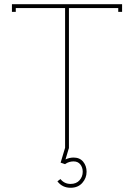

<svg xmlns="http://www.w3.org/2000/svg" viewBox="-20 -699 629 903"><path d="M288.1 50.8Q306.6 42 326.2 42Q355 42 371.1 61.5Q387.2 81.1 387.2 108.9Q387.2 138.7 366.9 161.4Q346.7 184.1 312 184.1Q272.9 184.1 250 153.8L264.2 143.1Q282.7 166 312 166Q338.9 166 354 148.9Q369.1 131.8 369.1 108.9Q369.1 88.9 357.9 74.5Q346.7 60.1 326.2 60.1Q305.7 60.1 289.1 70.8L286.1 73.2L265.1 65.9L286.1 -3.9V-661.1H54.2V-643.1H36.1V-679.2H554.2V-643.1H536.1V-661.1H304.2V-2L303.2 0Z"/></svg>

Font: Rawengulk
Style: Light
Weight: 300
Version: Version 0.92